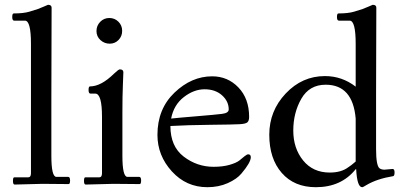

<svg xmlns="http://www.w3.org/2000/svg" viewBox="-20 -767 1676 800"><path d="M195 -735 194 -355V-118Q194 -30 215 -30H264Q272 -30 272 -15Q272 0 266 0Q266 0 157 -1L41 2Q34 2 34 -13Q34 -28 39 -28H97Q109 -28 109 -45V-584Q109 -681 84 -681H39Q31 -681 31 -696Q31 -711 37 -711Q78 -711 103 -718.5Q128 -726 138 -729.5Q148 -733 162.5 -739.5Q177 -746 180 -747Q195 -747 195 -735Z M453 -1 337 2Q330 2 330 -13Q330 -28 335 -28H393Q405 -28 405 -45V-280Q405 -377 377 -377H357Q349 -377 349 -392Q349 -407 355 -407Q401 -407 455 -460Q474 -478 479 -478Q494 -478 494 -466Q494 -458 492 -412.5Q490 -367 490 -297V-118Q490 -30 511 -30H560Q568 -30 568 -15Q568 0 562 0ZM489 -638.5Q489 -616 474 -600.5Q459 -585 437 -585Q415 -585 398.5 -600Q382 -615 382 -637.5Q382 -660 397.5 -676Q413 -692 435.5 -692Q458 -692 473.5 -676.5Q489 -661 489 -638.5Z M870 -72Q908 -72 936 -80Q964 -88 977 -98L999 -116Q1009 -124 1014 -124Q1025 -124 1025 -112Q1025 -90 986 -44Q967 -21 929 -4Q891 13 844 13Q756 13 696 -53Q636 -119 636 -205Q636 -313 707 -381Q778 -449 864 -449Q929 -449 973.5 -402.5Q1018 -356 1018 -280Q1018 -264 1011 -257.5Q1004 -251 979 -249.5Q954 -248 857 -247Q760 -246 690 -242Q690 -157 745.5 -114.5Q801 -72 870 -72ZM693 -273Q719 -276 798 -282.5Q877 -289 905 -292.5Q933 -296 933 -311Q933 -345 905 -370Q877 -395 832.5 -395Q788 -395 746 -362.5Q704 -330 693 -273Z M1548 -735 1547 -376V-146Q1547 -78 1561 -66Q1569 -60 1582 -60L1616 -63Q1624 -63 1624 -48.5Q1624 -34 1618 -33Q1551 -22 1507 4Q1493 13 1489 13Q1468 13 1464 -62H1462Q1402 13 1296 13Q1206 13 1154 -46.5Q1102 -106 1102 -205.5Q1102 -305 1170.5 -377.5Q1239 -450 1334 -450Q1405 -450 1462 -406V-584Q1462 -681 1437 -681H1392Q1384 -681 1384 -696Q1384 -711 1390 -711Q1431 -711 1456 -718.5Q1481 -726 1491 -729.5Q1501 -733 1515.5 -739.5Q1530 -746 1533 -747Q1548 -747 1548 -735ZM1337 -414Q1269 -414 1235.5 -355.5Q1202 -297 1202 -223Q1202 -149 1243 -98.5Q1284 -48 1354 -48Q1402 -48 1431 -70Q1446 -80 1453 -86.5Q1460 -93 1462 -94V-273Q1450 -414 1337 -414Z"/></svg>

Font: Sedan
Style: Regular
Weight: 400
Designer: Sebastian Salazar
Foundry: Sebastian Salazar
Version: Version 1.001